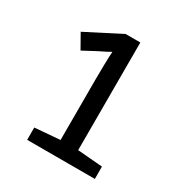

<svg xmlns="http://www.w3.org/2000/svg" viewBox="-166 -843 931 973"><g transform="rotate(30 300.0 -357.0)"><path d="M127 0V-72L274 -84V-436Q274 -477 275 -523Q276 -569 278 -602Q262 -593 248.5 -586Q235 -579 214 -569L135 -527L88 -610L291 -714H377V-84L523 -72V0Z"/></g></svg>

Font: Noto Sans Mono Medium
Style: Regular
Weight: 500
Designer: Monotype Design Team
Foundry: Monotype Imaging Inc.
Version: Version 2.014